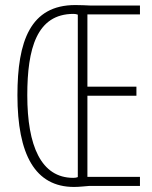

<svg xmlns="http://www.w3.org/2000/svg" viewBox="-20 -736 603 760"><path d="M273 4C296 4 315 1 333 0H534V-36H326V-357H520V-393H326V-679H534V-714H340C319 -715 298 -716 278 -716C100 -716 49 -573 49 -359C49 -124 119 4 273 4ZM270 -32C143 -32 88 -158 88 -359C88 -543 125 -681 271 -681C277 -681 283 -680 288 -678V-35C283 -33 278 -32 270 -32Z"/></svg>

Font: Noto Sans Mono SemiCondensed ExtraLight
Style: Regular
Weight: 200
Width: 4
Designer: Monotype Design Team
Foundry: Monotype Imaging Inc.
Version: Version 2.014